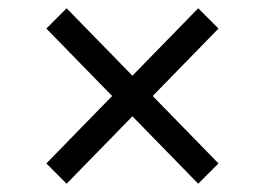

<svg xmlns="http://www.w3.org/2000/svg" viewBox="-20 -537 640 464"><path d="M300 -256 141 -93 92 -142 251 -305 92 -468 141 -517 300 -354 459 -517 508 -468 349 -305 508 -142 459 -93Z"/></svg>

Font: IBM Plex Sans Hebrew
Style: Regular
Weight: 400
Designer: Mike Abbink, Paul van der Laan, Pieter van Rosmalen, Yanek Iontef
Foundry: Bold Monday
Version: Version 1.2